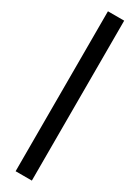

<svg xmlns="http://www.w3.org/2000/svg" viewBox="-249 -792 716 983"><g transform="rotate(30 109.0 -301.0)"><path d="M61 -773.5H157V172H61Z"/></g></svg>

Font: Lato 2
Style: Bold
Weight: 700
Designer: Lukasz Dziedzic with Adam Twardoch and Botio Nikoltchev
Foundry: tyPoland Lukasz Dziedzic
Version: Version 2.015; 2015-08-06; http://www.latofonts.com/